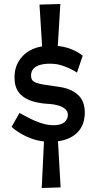

<svg xmlns="http://www.w3.org/2000/svg" viewBox="-20 -791 485 957"><path d="M189.9 -560.1 176.8 -768.1 280.8 -771 268.1 -562Q295.9 -559.1 317.9 -552Q339.8 -544.9 356 -536.6Q368.7 -530.3 378.9 -523.2Q389.2 -516.1 392.1 -513.2L363.8 -429.2Q360.4 -432.1 347.7 -439Q335 -445.8 321.8 -452.1Q305.2 -459.5 284.7 -465.8Q264.2 -472.2 244.1 -473.1Q191.9 -476.1 163.3 -460.9Q134.8 -445.8 134.8 -415Q134.8 -399.9 141.1 -391.4Q147.5 -382.8 163.6 -377.4Q179.2 -372.1 206.5 -367.9Q233.9 -363.8 275.9 -357.9Q314 -352.1 338.4 -339.1Q362.8 -326.2 377.4 -309.1Q391.6 -292 397.2 -271.7Q402.8 -251.5 402.8 -231Q402.8 -213.9 399.9 -199.2Q392.6 -153.3 358.6 -124Q324.7 -94.7 269 -86.9L282.2 143.1L188 146L199.2 -85.9Q164.6 -89.8 136 -100.6Q107.4 -111.3 86.4 -123.5Q69.8 -133.3 55.4 -144Q41 -154.8 38.1 -159.2L77.1 -228Q91.3 -220.2 114 -208.3Q136.7 -196.3 154.8 -188.5Q176.3 -179.2 199.7 -173.1Q223.1 -167 248 -167Q305.2 -167 316.9 -206.1Q322.3 -229.5 308.8 -243.7Q295.4 -257.8 272.7 -264.6Q250 -271.5 227.1 -272.9Q62 -280.3 53.2 -387.2Q46.9 -454.6 84 -501Q120.6 -547.9 189.9 -560.1Z"/></svg>

Font: Preahvihear
Style: Regular
Weight: 400
Designer: Danh Hong
Version: Version 8.002; ttfautohint (v1.8.3)